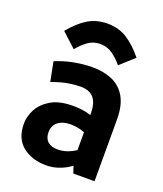

<svg xmlns="http://www.w3.org/2000/svg" viewBox="-134 -803 763 898"><g transform="rotate(20 247.5 -353.5)"><path d="M203 7.5Q130.3 7.5 84.1 -29.8Q37.9 -67.1 37.9 -140.8Q37.9 -176.5 56.9 -212.6Q76 -248.6 117.4 -272.9Q158.8 -297.1 225.7 -297.1Q258.2 -297.3 285.6 -292.1Q313 -286.8 341.4 -274.1L316 -239.9V-291.5Q316 -327.3 306.2 -349.8Q296.4 -372.4 276.8 -383.1Q257.2 -393.8 228.4 -393.8Q203.8 -393.8 169.1 -388.3Q134.3 -382.8 87.4 -365.5L68.3 -461.9Q109.7 -479.5 158.4 -488.8Q207.1 -498.1 250.6 -498.1Q306.1 -498.1 349 -479.5Q392 -460.8 416.3 -418.7Q440.7 -376.6 440.7 -306.2V0H334.9L314.9 -60.7L339 -48.1Q324.8 -34 303.3 -21.2Q281.7 -8.5 255.9 -0.5Q230.1 7.5 203 7.5ZM226.5 -80.6Q258.7 -80.6 287.9 -94.2Q317.2 -107.8 334.6 -124.9L316 -71V-236.9L340.1 -187.7Q311.7 -201.7 289.5 -206.8Q267.4 -212 245.6 -212Q206.2 -212 183 -193.6Q159.9 -175.2 159.9 -142.6Q159.9 -112.1 177.4 -96.3Q194.8 -80.6 226.5 -80.6ZM137.9 -547.1 66.9 -612.3Q108 -663 150.2 -688.4Q192.4 -713.9 247.2 -713.9Q301.9 -713.9 344.3 -687.3Q386.7 -660.7 427.7 -610L358.1 -547.1Q337.6 -572.8 310 -592.8Q282.4 -612.7 247.2 -612.7Q212 -612.7 185.4 -592.8Q158.9 -573 137.9 -547.1Z"/></g></svg>

Font: Anaheim
Style: Regular
Weight: 400
Designer: Vernon Adams
Foundry: Vernon Adams
Version: Version 2.001